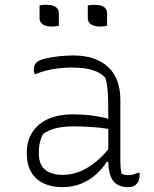

<svg xmlns="http://www.w3.org/2000/svg" viewBox="-20 -766 640 796"><path d="M479 -352Q479 -321 479 -289.5Q479 -258 479 -226.5Q479 -195 479 -163.5Q479 -132 479 -100Q479 -84 480 -72Q481 -60 484 -46Q490 -43 496.5 -41.5Q503 -40 510 -40Q523 -40 534 -43Q545 -46 553 -50H559Q559 -49 559 -47Q559 -45 559 -43Q559 -29 555.5 -19Q552 -9 546 -3Q540 3 532 6.5Q524 10 512 10Q491 10 475 3.5Q459 -3 449 -16.5Q439 -30 434 -51Q429 -72 429 -100Q429 -138 429 -181Q429 -224 429 -252Q429 -306 428.5 -340.5Q428 -375 425.5 -399Q423 -423 417 -443Q404 -458 384 -467.5Q364 -477 337.5 -481.5Q311 -486 276 -486Q248 -486 220.5 -482.5Q193 -479 169.5 -473Q146 -467 129 -459H123Q122 -463 121 -467Q120 -471 120 -475Q120 -486 122.5 -493.5Q125 -501 131 -507Q140 -516 165 -522.5Q190 -529 222 -532.5Q254 -536 284 -536Q332 -536 368 -523.5Q404 -511 429 -487.5Q454 -464 466.5 -430Q479 -396 479 -352ZM141 -130Q141 -85 166.5 -63Q192 -41 241 -41Q274 -41 308.5 -54Q343 -67 378.5 -96Q414 -125 448 -172L439 -95H422Q406 -68 379.5 -44Q353 -20 317.5 -5Q282 10 239 10Q193 10 159.5 -6.5Q126 -23 108.5 -54Q91 -85 91 -129V-134Q91 -170 104 -199Q117 -228 141.5 -249Q166 -270 201.5 -281Q237 -292 282 -292Q319 -292 353.5 -288Q388 -284 412.5 -278Q437 -272 445 -267Q451 -264 453 -258Q455 -252 455 -244.5Q455 -237 454 -226Q426 -233 398 -236Q370 -239 342 -240.5Q314 -242 285 -242Q239 -242 208.5 -233.5Q178 -225 158 -210Q151 -196 146 -177.5Q141 -159 141 -133ZM144 -743Q150 -745 157.5 -745.5Q165 -746 174 -746Q190 -746 201 -742Q212 -738 218 -730Q224 -722 224 -711V-659Q218 -658 210.5 -657Q203 -656 194 -656Q179 -656 167.5 -660Q156 -664 150 -672Q144 -680 144 -691ZM344 -743Q350 -745 357.5 -745.5Q365 -746 374 -746Q390 -746 401 -742Q412 -738 418 -730Q424 -722 424 -711V-659Q418 -658 410.5 -657Q403 -656 394 -656Q379 -656 367.5 -660Q356 -664 350 -672Q344 -680 344 -691Z"/></svg>

Font: Recursive Casual Light
Style: Regular
Weight: 300
Version: Version 1.047